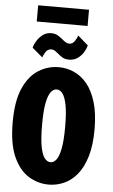

<svg xmlns="http://www.w3.org/2000/svg" viewBox="-68 -1114 685 1168"><g transform="rotate(5 275.0 -529.5)"><path d="M274.5 11Q209 11 151.8 -24.2Q94.5 -59.5 59.2 -138.2Q24 -217 24 -348Q24 -478.5 59.2 -557Q94.5 -635.5 151.8 -670.8Q209 -706 274.5 -706Q322.5 -706 367.2 -686.5Q412 -667 447.2 -624.8Q482.5 -582.5 503.2 -514Q524 -445.5 524 -348Q524 -250 503.2 -181.5Q482.5 -113 447.2 -70.5Q412 -28 367.2 -8.5Q322.5 11 274.5 11ZM274.5 -125.5Q293.5 -125.5 309.2 -145.2Q325 -165 334.8 -213.8Q344.5 -262.5 344.5 -348Q344.5 -433.5 334.8 -481.8Q325 -530 309.2 -550Q293.5 -570 274.5 -570Q254.5 -570 238.5 -550Q222.5 -530 213 -481.8Q203.5 -433.5 203.5 -348Q203.5 -262.5 213 -213.8Q222.5 -165 238.5 -145.2Q254.5 -125.5 274.5 -125.5ZM331 -757Q307 -757 290.8 -767Q274.5 -777 262.5 -788Q252 -797 242.2 -803.5Q232.5 -810 221 -810Q198.5 -810 185.8 -790.8Q173 -771.5 169.5 -756L105.5 -810Q108.5 -826 121.8 -849Q135 -872 157.5 -890Q180 -908 211 -908Q234.5 -908 251 -898.2Q267.5 -888.5 281 -877Q292 -867.5 302.5 -860.8Q313 -854 325.5 -854Q345 -854 358 -873.2Q371 -892.5 375.5 -908L438.5 -853Q434.5 -835.5 421.5 -813Q408.5 -790.5 386 -773.8Q363.5 -757 331 -757ZM116.5 -971V-1070H427V-971Z"/></g></svg>

Font: Trispace SemiCondensed ExtraBold
Style: Regular
Weight: 800
Width: 4
Designer: Tyler Finck
Foundry: Etcetera Type Company
Version: Version 1.210; ttfautohint (v1.8.3)